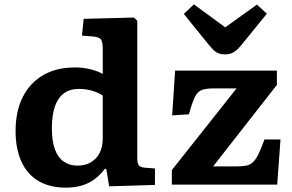

<svg xmlns="http://www.w3.org/2000/svg" viewBox="-20 -847 1338 881"><path d="M282.5 14Q207.5 14 156 -16.8Q104.5 -47.5 78 -106Q51.5 -164.5 51.5 -246Q51.5 -336 84.2 -401.3Q117 -466.5 177.7 -502Q238.5 -537.5 323.5 -537.5Q361.5 -537.5 394.5 -529.3Q427.5 -521 451.5 -508V-623Q451.5 -651.5 444.2 -664.2Q437 -677 407 -679.5L356 -683.5L364 -760.5L594.5 -766.5L610 -751.5V-121.5Q610 -101 615.8 -90.3Q621.5 -79.5 645 -77.5L691 -74V1.5L481 8L467.5 -72H460.5Q442 -46.5 417 -27Q392 -7.5 359 3.2Q326 14 282.5 14ZM335.5 -87Q371 -87 397 -102.3Q423 -117.5 437.2 -145.5Q451.5 -173.5 451.5 -211V-408.5Q428.5 -423.5 400.8 -431.2Q373 -439 342.5 -439Q301 -439 273.5 -419Q246 -399 232 -359Q218 -319 218 -257.5Q218 -200 231.8 -162.3Q245.5 -124.5 272 -105.8Q298.5 -87 335.5 -87ZM768.5 0V-66.5L1065.5 -441.5H962.5Q927.5 -441.5 907.5 -434.7Q887.5 -428 874.8 -403Q862 -378 847 -322.5L770 -317.5L783.5 -523H1250.5V-457.5L958 -83.5H1063Q1090 -83.5 1107.8 -86.5Q1125.5 -89.5 1139 -101.3Q1152.5 -113 1165 -138Q1177.5 -163 1193.5 -207H1267L1252 0ZM1014 -597.5Q994.5 -597.5 981.8 -602.8Q969 -608 958.8 -618.5Q948.5 -629 936 -644L823.5 -783L869.5 -827L1013.5 -721.5L1159 -826L1204.5 -784L1083 -635Q1066.5 -615.5 1050.5 -606.5Q1034.5 -597.5 1014 -597.5Z"/></svg>

Font: Literata Variable Black
Style: Regular
Weight: 900
Designer: Latin by Veronika Burian and Jose Scaglione. Greek by Irene Vlachou. Cyrillic by Vera Evstafieva.
Foundry: TypeTogether
Version: Version 3.021